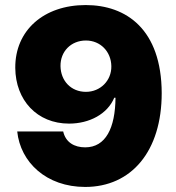

<svg xmlns="http://www.w3.org/2000/svg" viewBox="-20 -737 703 767"><path d="M322.3 -716.8C155.3 -716.8 40 -616.2 41 -465.8C42 -336.9 127.9 -243.2 255.9 -243.2C336.9 -243.2 409.2 -281.2 436.5 -346.7H441.4C440.4 -225.6 402.3 -148.4 320.3 -148.4C277.3 -148.4 242.2 -168 232.4 -211.9H48.8C61.5 -88.9 165 9.8 320.3 9.8C504.9 9.8 626 -132.8 626 -365.2C625 -620.1 484.4 -716.8 322.3 -716.8ZM323.2 -575.2C380.9 -575.2 423.8 -531.2 424.8 -472.7C425.8 -415 380.9 -370.1 323.2 -370.1C263.7 -370.1 222.7 -414.1 221.7 -472.7C220.7 -531.2 263.7 -575.2 323.2 -575.2Z"/></svg>

Font: Pretendard Black
Style: Regular
Weight: 900
Designer: Base glyphs from Inter by Rasmus Andersson; Hangeul glyphs from Noto Sans CJK(Source Han Sans) by Jang Soo-young and Kan
Foundry: Kil Hyung-jin
Version: Version 1.309;Glyphs 3.2 (3225)